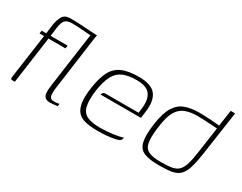

<svg xmlns="http://www.w3.org/2000/svg" viewBox="-65 -835 1478 1172"><g transform="rotate(30 674.0 -249.0)"><path d="M55 -352H87L96 -420Q102 -455 116.5 -480Q131 -505 172 -505Q185 -505 203 -504.5Q221 -504 242 -503Q263 -502 283 -500.5Q303 -499 320.5 -498Q338 -497 349 -496.5Q360 -496 361 -496L352 -475Q350 -475 340 -475.5Q330 -476 315 -477Q300 -478 282.5 -479.5Q265 -481 248 -482Q231 -483 217.5 -483.5Q204 -484 197 -484Q158 -484 144.5 -467.5Q131 -451 126 -414L118 -352H238L235 -331H115L69 0H52Q44 0 41.5 -3.5Q39 -7 40 -18L84 -331H52ZM326 -472Q327 -479 328.5 -484.5Q330 -490 334 -493Q338 -496 345 -496H362Q362 -495 361 -492.5Q360 -490 359.5 -485.5Q359 -481 358 -475.5Q357 -470 356 -463L305 -92Q300 -52 305 -33.5Q310 -15 336 -15Q341 -15 355 -16.5Q369 -18 373 -20L370 -2Q365 -1 346.5 1Q328 3 319 3Q297 3 286 -5Q275 -13 271.5 -27.5Q268 -42 269.5 -61Q271 -80 274 -101Z M654 7Q602 7 566.5 -2Q531 -11 512 -34Q493 -57 487.5 -97Q482 -137 491 -199Q502 -275 525 -320Q548 -365 592.5 -385Q637 -405 712 -405Q798 -405 830.5 -364.5Q863 -324 852 -242L846 -194H561Q563 -202 568 -208Q573 -214 584 -214H818L822 -246Q830 -314 804 -347.5Q778 -381 709 -381Q651 -381 614 -365Q577 -349 556 -310Q535 -271 524 -199Q515 -126 525 -86.5Q535 -47 568 -32Q601 -17 659 -17Q679 -17 702 -18.5Q725 -20 748 -23Q771 -26 789 -30Q807 -34 816 -38L815 -29Q814 -22 807.5 -16Q801 -10 781 -5Q756 1 723 4Q690 7 654 7Z M1085 2Q1018 2 980.5 -13Q943 -28 932.5 -72Q922 -116 934 -203Q946 -284 972 -326.5Q998 -369 1040 -384.5Q1082 -400 1139 -400Q1155 -400 1179 -399Q1203 -398 1228 -396.5Q1253 -395 1271.5 -393Q1290 -391 1295 -390L1281 -382L1299 -505H1330L1286 -201Q1276 -132 1263.5 -91.5Q1251 -51 1230 -30.5Q1209 -10 1174 -4Q1139 2 1085 2ZM1083 -21Q1132 -21 1162.5 -26.5Q1193 -32 1210 -50Q1227 -68 1237 -102.5Q1247 -137 1255 -195L1280 -370Q1266 -371 1241 -372.5Q1216 -374 1189.5 -375.5Q1163 -377 1141 -377Q1089 -377 1053 -362.5Q1017 -348 996 -309.5Q975 -271 966 -199Q956 -125 962.5 -87Q969 -49 998.5 -35Q1028 -21 1083 -21Z"/></g></svg>

Font: Genos ExtraLight
Style: Italic
Weight: 250
Italic angle: -8°
Designer: Robert E. Leuschke
Foundry: Robert E. Leuschke
Version: Version 1.010